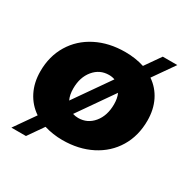

<svg xmlns="http://www.w3.org/2000/svg" viewBox="-161 -769 972 994"><g transform="rotate(30 324.5 -272.0)"><path d="M629 -300Q629 -209 587 -139.5Q545 -70 469.5 -31.5Q394 7 297 7Q241 7 188 -9L124 83H37L123 -40Q74 -73 47.5 -125.5Q21 -178 21 -245Q21 -335 63 -404.5Q105 -474 180.5 -512.5Q256 -551 353 -551Q414 -551 467 -534L532 -627H619L531 -501Q578 -469 603.5 -417.5Q629 -366 629 -300ZM226 -188 374 -400Q358 -406 339 -406Q284 -406 248.5 -363Q213 -320 213 -253Q213 -214 226 -188ZM437 -287Q437 -324 425 -349L278 -138Q295 -133 311 -133Q366 -133 401.5 -176Q437 -219 437 -287Z"/></g></svg>

Font: TypoPRO Montserrat
Style: Italic
Weight: 800
Italic angle: -11.3°
Designer: Julieta Ulanovsky
Foundry: Julieta Ulanovsky
Version: Version 6.001